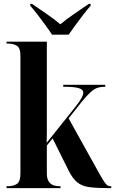

<svg xmlns="http://www.w3.org/2000/svg" viewBox="-20 -976 597 996"><path d="M14 0V-10H22Q48 -10 67 -21.5Q86 -33 86 -77V-686Q86 -728 67 -739Q48 -750 22 -750H14V-760H223V-336Q223 -313 223 -286.5Q223 -260 222 -235L376 -428Q396 -454 404 -469.5Q412 -485 412 -495Q412 -512 388 -519Q364 -526 308 -526V-536H526V-526Q503 -526 486 -520.5Q469 -515 450 -498Q431 -481 404 -448L336 -362L495 -76Q512 -46 521.5 -32Q531 -18 538 -14Q545 -10 554 -10H557V0H549Q484 0 445 -5Q406 -10 381.5 -29.5Q357 -49 336 -91L253 -258L223 -221V-77Q223 -48 233.5 -33.5Q244 -19 258.5 -14.5Q273 -10 287 -10H294V0ZM250 -796Q235 -819 215 -846.5Q195 -874 174.5 -900.5Q154 -927 137 -946V-956H146Q176 -935 218 -906.5Q260 -878 293 -850Q326 -878 368.5 -906.5Q411 -935 441 -956H450V-946Q433 -927 412.5 -900.5Q392 -874 372 -846.5Q352 -819 336 -796Z"/></svg>

Font: Noto Serif Display Condensed
Style: Bold
Weight: 700
Width: 3
Designer: Monotype Design Team
Foundry: Monotype Imaging Inc.
Version: Version 2.009